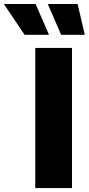

<svg xmlns="http://www.w3.org/2000/svg" viewBox="-130 -949 448 969"><path d="M233.4 0H47.9V-707H233.4ZM-110.4 -928.7H49.8L117.2 -773.4H-5.9ZM111.3 -928.7H261.7L297.9 -773.4H178.7Z"/></svg>

Font: Pretendard Std Black
Style: Regular
Weight: 900
Designer: Base glyphs from Inter by Rasmus Andersson; Hangeul glyphs from Noto Sans CJK(Source Han Sans) by Jang Soo-young and Kan
Foundry: Kil Hyung-jin
Version: Version 1.309